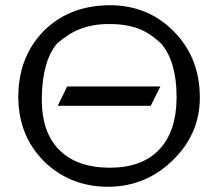

<svg xmlns="http://www.w3.org/2000/svg" viewBox="-20 -713 829 735"><path d="M397 -693Q398 -693 400 -693Q548 -693 647 -591Q745 -491 745 -339Q745 -200 641 -99Q539 0 398 2Q396 2 395 2Q249 2 150 -94Q52 -191 50 -338Q50 -340 50 -341Q50 -493 145 -592Q242 -691 397 -693ZM140 -338Q140 -334 140 -331Q140 -209 204 -142Q271 -72 398 -71Q400 -71 401 -71Q524 -71 590 -141Q655 -210 656 -337Q656 -339 656 -342Q656 -476 598 -545Q578 -564 558 -578Q538 -592 514.5 -601.5Q491 -611 463 -616Q435 -621 397 -621Q364 -621 337 -616Q310 -611 286.5 -602Q263 -593 241.5 -579Q220 -565 198 -546Q142 -479 140 -338ZM201 -308 237 -382H594L557 -308Z"/></svg>

Font: New Athena Unicode
Style: Regular
Weight: 400
Designer: J. Rusten 1997; rev. by R. Hancock 2001, 2002, rev. by D. Mastronarde 2002-2021
Foundry: GreekKeys New Athena Unicode
Version: Version 5.008